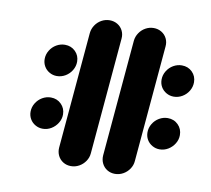

<svg xmlns="http://www.w3.org/2000/svg" viewBox="-64 -590 729 662"><g transform="rotate(10 301.0 -259.5)"><path d="M480.4 -348.1Q480.4 -364.1 488.9 -378.1Q497.4 -392.2 511.5 -400.4Q525.6 -408.5 541.1 -408.5Q563 -408.5 577.6 -394.1Q592.2 -379.6 592.2 -358.1Q592.2 -342.2 583.9 -328.1Q575.6 -314.1 561.5 -305.7Q547.4 -297.4 531.5 -297.4Q517.4 -297.4 505.6 -304.3Q493.7 -311.1 487 -322.6Q480.4 -334.1 480.4 -348.1ZM54.8 -160.7Q54.8 -176.7 63.3 -190.7Q71.9 -204.8 85.9 -213Q100 -221.1 115.6 -221.1Q137.4 -221.1 152 -206.5Q166.7 -191.9 166.7 -170.4Q166.7 -154.4 158.1 -140.6Q149.6 -126.7 135.7 -118.3Q121.9 -110 105.9 -110Q91.9 -110 80 -116.9Q68.1 -123.7 61.5 -135.2Q54.8 -146.7 54.8 -160.7ZM224.1 0Q208.9 0 196.9 -7.4Q184.8 -14.8 178.5 -27.6Q172.2 -40.4 173.3 -55.6L208.9 -463Q210.4 -478.1 218.9 -490.9Q227.4 -503.7 240.7 -511.1Q254.1 -518.5 269.3 -518.5Q284.4 -518.5 296.7 -511.1Q308.9 -503.7 315.2 -490.9Q321.5 -478.1 320 -463L284.4 -55.6Q283.3 -40.4 274.6 -27.6Q265.9 -14.8 252.6 -7.4Q239.3 0 224.1 0ZM71.1 -348.1Q71.1 -364.1 79.6 -378.1Q88.1 -392.2 102.2 -400.4Q116.3 -408.5 131.9 -408.5Q153.7 -408.5 168.3 -394.1Q183 -379.6 183 -358.1Q183 -342.2 174.6 -328.1Q166.3 -314.1 152.2 -305.7Q138.1 -297.4 122.2 -297.4Q108.1 -297.4 96.3 -304.3Q84.4 -311.1 77.8 -322.6Q71.1 -334.1 71.1 -348.1ZM464.1 -160.7Q464.1 -176.7 472.6 -190.7Q481.1 -204.8 495.2 -213Q509.3 -221.1 524.8 -221.1Q546.7 -221.1 561.3 -206.5Q575.9 -191.9 575.9 -170.4Q575.9 -154.4 567.4 -140.6Q558.9 -126.7 545 -118.3Q531.1 -110 515.2 -110Q501.1 -110 489.3 -116.9Q477.4 -123.7 470.7 -135.2Q464.1 -146.7 464.1 -160.7ZM378.1 0Q363 0 350.9 -7.4Q338.9 -14.8 332.6 -27.6Q326.3 -40.4 327.4 -55.6L363 -463Q364.4 -478.1 373 -490.9Q381.5 -503.7 394.8 -511.1Q408.1 -518.5 423.3 -518.5Q438.5 -518.5 450.7 -511.1Q463 -503.7 469.3 -490.9Q475.6 -478.1 474.1 -463L438.5 -55.6Q437.4 -40.4 428.7 -27.6Q420 -14.8 406.7 -7.4Q393.3 0 378.1 0Z"/></g></svg>

Font: 26F Galaxy Sans Black
Style: Italic
Weight: 900
Italic angle: -5°
Designer: C₂₉H₂₅N₃O₅
Version: Version 1.200